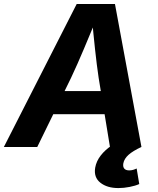

<svg xmlns="http://www.w3.org/2000/svg" viewBox="-44 -748 806 977"><path d="M-24.4 0 346.2 -727.5H541L675.8 0H515.6L458 -351.6Q448.2 -417.5 439.5 -498.3Q430.7 -579.1 422.4 -674.3H456.1Q417.5 -581.1 383.5 -500.5Q349.6 -419.9 317.4 -351.6L145.5 0ZM159.7 -167 179.2 -284.7H565.9L546.4 -167ZM558.6 209Q501 209 466.6 181.6Q432.1 154.3 440.4 105Q446.3 71.8 468.8 43Q491.2 14.2 525.4 -8.3L675.3 0Q632.3 20 610.1 39.8Q587.9 59.6 583.5 83.5Q580.6 100.6 588.4 109.9Q596.2 119.1 613.8 119.1Q624 119.1 633.8 116.2Q643.6 113.3 651.4 109.4L664.6 188.5Q645.5 197.3 616 203.1Q586.4 209 558.6 209Z"/></svg>

Font: Inter 17pt
Style: Bold Italic
Weight: 700
Italic angle: -9.3988°
Version: Version 4.001;git-66647c0bb